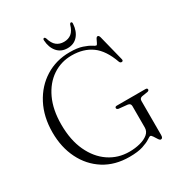

<svg xmlns="http://www.w3.org/2000/svg" viewBox="-201 -996 1070 1145"><g transform="rotate(-30 334.0 -423.5)"><path d="M586.5 -9Q586.5 13.5 572.5 13.5Q565.5 13.5 557.5 1Q549.5 -11.5 541.5 -24Q533.5 -36.5 527 -36.5Q521.5 -36.5 504.2 -24.8Q487 -13 452 -1.5Q417 10 359 10Q259.5 10 186.2 -36.2Q113 -82.5 73 -163Q33 -243.5 33 -345.5Q33 -453 76 -535.2Q119 -617.5 193 -663.5Q267 -709.5 360 -709.5Q413.5 -709.5 446.5 -698.2Q479.5 -687 496.5 -675.8Q513.5 -664.5 519 -664.5Q524 -664.5 529 -675.5Q534 -686.5 539.8 -697.8Q545.5 -709 552.5 -709Q561.5 -709 565.5 -694L609.5 -518.5Q613 -505 602.5 -503.5Q592 -502 587 -513Q554 -606.5 498.2 -646.8Q442.5 -687 361 -687Q288 -687 229.2 -647.8Q170.5 -608.5 136.2 -535.2Q102 -462 102 -360.5Q102 -253.5 137.8 -176.8Q173.5 -100 235 -58.5Q296.5 -17 374 -17Q413.5 -17 448 -26Q482.5 -35 503.5 -52.5Q524.5 -70 524.5 -96.5V-244Q524.5 -262.5 505 -265.5L445 -271.5Q432.5 -274.5 432.5 -283Q432.5 -293 445.5 -293H642.5Q655.5 -293 655.5 -283Q655.5 -275 643.5 -272L605 -266Q586.5 -262.5 586.5 -244ZM363.5 -779.5Q394 -779.5 414.8 -796Q435.5 -812.5 446 -850.5Q449.5 -859.5 455.5 -859.5Q464.5 -859.5 463.5 -847Q460.5 -797 434.2 -766.5Q408 -736 363.5 -736Q319 -736 292.8 -766.5Q266.5 -797 263.5 -847Q263 -859.5 271.5 -859.5Q277.5 -859.5 281 -850.5Q292 -812.5 312.8 -796Q333.5 -779.5 363.5 -779.5Z"/></g></svg>

Font: Fraunces 144pt S050 Light
Style: Regular
Weight: 300
Version: Version 1.000; ttfautohint (v1.8.3)